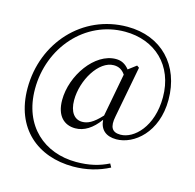

<svg xmlns="http://www.w3.org/2000/svg" viewBox="-124 -846 1159 1142"><g transform="rotate(15 456.0 -275.5)"><path d="M630 -55C738 -55 870 -161 870 -362C870 -575 732 -719 523 -719C246 -719 42 -492 42 -213C42 34 205 168 424 168C505 168 580 149 645 115L633 93C575 122 514 137 434 137C240 137 86 9 86 -220C86 -474 270 -687 516 -687C701 -687 834 -564 834 -368C834 -187 730 -88 647 -88C595 -88 577 -117 591 -186L651 -501L637 -511L588 -474C565 -503 539 -516 506 -516C376 -516 259 -349 259 -198C259 -100 309 -55 377 -55C431 -55 481 -86 525 -147C529 -88 565 -55 630 -55ZM524 -173C473 -117 439 -103 407 -103C360 -103 328 -142 328 -216C328 -339 411 -477 503 -477C532 -477 555 -466 574 -438Z"/></g></svg>

Font: Noto Serif CJK KR
Style: Regular
Weight: 400
Designer: Ryoko NISHIZUKA 西塚涼子 (kana & ideographs); Frank Grießhammer (Latin, Greek & Cyrillic); Wenlong ZHANG 张文龙 (bopomofo); San
Foundry: Adobe
Version: Version 2.001;hotconv 1.1.0;makeotfexe 2.6.0